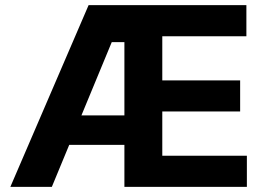

<svg xmlns="http://www.w3.org/2000/svg" viewBox="-20 -727 1034 747"><path d="M324.7 -707H938.6V-585.8H611.4V-414.1H914.3V-293.3H611.4V-121.2H940.5V0H464V-563.1H414.8L181.7 0H20.3ZM182.2 -278H547.6V-163.3H182.2Z"/></svg>

Font: Pretendard GOV Variable
Style: Regular
Weight: 400
Designer: Base glyphs from Inter by Rasmus Andersson; Hangul glyphs from Noto Sans CJK(Source Han Sans) by Jang Soo-young and Kang
Foundry: Kil Hyung-jin
Version: Version 1.307;Glyphs 3.2 (3192)